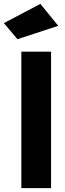

<svg xmlns="http://www.w3.org/2000/svg" viewBox="-58 -969 335 989"><path d="M52 0V-703H205V0ZM32 -767 -38 -850 150 -949 242 -836Z"/></svg>

Font: Cairo Play ExtraBold
Style: Regular
Weight: 800
Version: Version 3.119